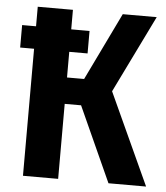

<svg xmlns="http://www.w3.org/2000/svg" viewBox="-51 -737 677 783"><g transform="rotate(5 288.0 -346.0)"><path d="M576 0H422L283 -307H216V0H72V-520H15V-612H72V-692H216V-612H291V-520H216V-415H286L420 -692H559L404 -375Z"/></g></svg>

Font: Fira Sans Condensed SemiBold
Style: Regular
Weight: 600
Width: 3
Designer: bBox Type GmbH & Carrois Corporate GbR & Edenspiekermann AG
Foundry: bBox Type GmbH & Carrois Corporate GbR & Edenspiekermann AG
Version: Version 4.301